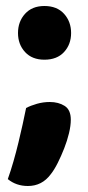

<svg xmlns="http://www.w3.org/2000/svg" viewBox="-20 -504 294 640"><path d="M40 -394Q40 -432 63.5 -458Q87 -484 128 -484Q170 -484 193.5 -458Q217 -432 217 -394Q217 -356 193.5 -330.5Q170 -305 128 -305Q87 -305 63.5 -330.5Q40 -356 40 -394ZM149 77Q120 116 73 116Q34 116 6 93Q16 65 25 33.5Q34 2 41.5 -29Q49 -60 55.5 -89.5Q62 -119 67 -144Q82 -152 103 -158Q124 -164 146 -164Q175 -164 195.5 -151Q216 -138 216 -105Q216 -85 210 -60Q204 -35 194 -9.5Q184 16 172.5 39Q161 62 149 77Z"/></svg>

Font: Baloo 2
Style: Bold
Weight: 700
Designer: Sarang Kulkarni and Ek Type
Foundry: Ek Type
Version: Version 1.640;hotconv 1.0.111;makeotfexe 2.5.65597; ttfautoh